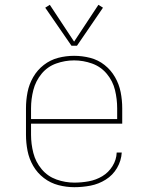

<svg xmlns="http://www.w3.org/2000/svg" viewBox="-20 -770 616 798"><path d="M289 8Q323 8 356.5 1.5Q390 -5 419.5 -23.5Q449 -42 466.5 -72Q484 -102 486 -136H465Q464 -106 447.5 -79.5Q431 -53 405 -37.5Q379 -22 349 -16.5Q319 -11 289 -11Q251 -11 214.5 -24Q178 -37 153 -67Q128 -97 118.5 -134.5Q109 -172 109 -210V-256H488V-320Q488 -354 481.5 -387Q475 -420 458 -449.5Q441 -479 414.5 -500Q388 -521 355 -529.5Q322 -538 288 -538Q254 -538 221.5 -529.5Q189 -521 162 -500Q135 -479 118 -449.5Q101 -420 94.5 -387Q88 -354 88 -320V-210Q88 -176 94.5 -143Q101 -110 118 -80.5Q135 -51 162.5 -30Q190 -9 223 -0.5Q256 8 289 8ZM109 -275V-320Q109 -358 118.5 -395.5Q128 -433 152.5 -463Q177 -493 213.5 -506Q250 -519 288 -519Q326 -519 362.5 -506Q399 -493 424 -463Q449 -433 458 -395.5Q467 -358 467 -320V-275ZM277 -580H300L408 -738L389 -750L288 -597L187 -750L168 -738Z"/></svg>

Font: Iosevka Sparkle Thin
Style: Regular
Weight: 100
Designer: Belleve Invis
Foundry: Belleve Invis
Version: Version 4.5.0; ttfautohint (v1.8.3)